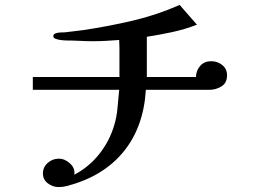

<svg xmlns="http://www.w3.org/2000/svg" viewBox="-20 -736 1040 778"><path d="M900 -431Q900 -400 877.5 -386Q855 -372 828 -372H571Q562 -220 479.5 -120Q397 -20 250 18Q235 22 217 22Q194 22 174 7Q154 -8 154 -33Q154 -59 173.5 -76Q193 -93 218 -93Q243 -93 264 -73.5Q285 -54 281 -28Q340 -59 381.5 -111Q423 -163 442 -226Q453 -261 456 -298Q459 -335 463 -372H113V-424H464Q464 -445 464 -465.5Q464 -486 464 -507Q464 -524 464 -541Q464 -558 463 -574Q437 -572 410.5 -570.5Q384 -569 358 -569Q330 -569 302 -570.5Q274 -572 245 -572Q240 -572 228 -573.5Q216 -575 206 -578.5Q196 -582 196 -589Q196 -595 200 -598Q204 -601 209 -602Q216 -604 226 -604.5Q236 -605 243 -605Q262 -607 280.5 -609.5Q299 -612 317 -614Q418 -629 516.5 -652Q615 -675 708 -716L778 -636Q729 -617 678 -606Q627 -595 575 -587V-424H774Q775 -451 791.5 -469.5Q808 -488 836 -488Q861 -488 880.5 -472.5Q900 -457 900 -431Z"/></svg>

Font: Kaisei Decol Medium
Style: Regular
Weight: 500
Designer: Font-Kai, 金井和夫
Foundry: KAZUO KANAI
Version: Version 5.003